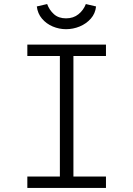

<svg xmlns="http://www.w3.org/2000/svg" viewBox="-20 -924 655 944"><path d="M501 -704.6V-648.7H341V-55.9H501V0H114.4V-55.9H274.4V-648.7H114.4V-704.6ZM304.6 -780.5Q270.8 -780.5 239.2 -793.8Q207.7 -807.2 186.4 -832.3Q165.1 -857.4 161 -892.3L211.8 -904.1Q222.6 -874.4 245.4 -854.1Q268.2 -833.8 304.6 -833.8Q341 -833.8 365.9 -854.1Q390.8 -874.4 402.1 -904.1L452.3 -892.3Q448.7 -857.4 426.4 -832.3Q404.1 -807.2 371.8 -793.8Q339.5 -780.5 304.6 -780.5Z"/></svg>

Font: Fira Code Light
Style: Regular
Weight: 300
Monospace: yes
Designer: Carrois Corporate, Edenspiekermann AG, Nikita Prokopov
Foundry: Carrois Corporate, Edenspiekermann AG, Nikita Prokopov
Version: Version 6.000; ttfautohint (v1.8.2) -l 8 -r 50 -G 200 -x 14 